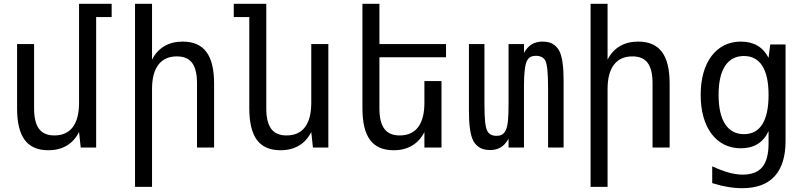

<svg xmlns="http://www.w3.org/2000/svg" viewBox="-20 -780 4254 1015"><path d="M397.9 -82 406.7 0H488.3V-689.9H570.3V-759.8H397.9V-236.8Q397.9 -151.9 364.7 -107.9Q331.5 -64 267.1 -64Q212.4 -64 186.3 -98.9Q160.2 -133.8 160.2 -207V-546.9H70.3V-207Q70.3 -94.7 110.6 -40.3Q150.9 14.2 235.4 14.2Q292 14.2 333 -10.3Q374 -34.7 397.9 -82Z M783.7 208V-309.1Q783.7 -394 817.4 -438Q851.1 -481.9 915 -481.9Q970.2 -481.9 995.8 -447.3Q1021.5 -412.6 1021.5 -338.9V0H1111.8V-338.9Q1111.8 -451.2 1071 -505.6Q1030.3 -560.1 945.8 -560.1Q889.6 -560.1 848.6 -535.9Q807.6 -511.7 783.7 -464.8V-759.8H693.8V208Z M1625.5 -82 1634.3 0H1715.8V-546.9H1625.5V-236.8Q1625.5 -151.9 1592.3 -107.9Q1559.1 -64 1494.6 -64Q1439.9 -64 1413.8 -98.9Q1387.7 -133.8 1387.7 -207V-759.8H1215.8V-689.9H1297.9V-207Q1297.9 -94.7 1338.1 -40.3Q1378.4 14.2 1462.9 14.2Q1519.5 14.2 1560.5 -10.3Q1601.6 -34.7 1625.5 -82Z M2223.6 -82V0H2314V-351.6H2223.6V-236.8Q2223.6 -151.9 2190.4 -107.9Q2157.2 -64 2092.8 -64Q2038.1 -64 2012 -98.9Q1985.8 -133.8 1985.8 -207V-477.1H2337.9V-546.9H1985.8V-759.8H1896V-207Q1896 -94.7 1936.3 -40.3Q1976.6 14.2 2061 14.2Q2117.7 14.2 2158.7 -10.3Q2199.7 -34.7 2223.6 -82Z M2668.5 -46.9V0H2750V-329.1Q2750 -376 2753.9 -409.7Q2757.8 -446.3 2768.6 -463.4Q2781.7 -484.9 2812.5 -484.9Q2850.6 -484.9 2863.8 -457.5Q2870.1 -443.4 2873.5 -414.1Q2877.4 -377.9 2877.4 -313V0H2959.5V-355Q2959.5 -407.2 2954.6 -443.4Q2950.7 -475.6 2941.4 -500.5Q2932.1 -525.4 2909.7 -542.7Q2887.2 -560.1 2848.1 -560.1Q2815.4 -560.1 2791.5 -545.9Q2767.6 -531.7 2750 -500V-546.9H2668.5V-233.9Q2668.5 -176.8 2665.3 -142.8Q2662.1 -108.9 2653.8 -91.8Q2647.5 -77.6 2636 -69.8Q2624.5 -62 2605 -62Q2568.4 -62 2555.2 -89.4Q2547.9 -105 2544.9 -131.8Q2541 -167 2541 -233.9V-546.9H2459V-191.9Q2459 -139.6 2463.9 -103.5Q2467.8 -71.3 2477.1 -46.4Q2486.3 -21.5 2509 -4.2Q2531.7 13.2 2570.8 13.2Q2603.5 13.2 2627.2 -1Q2650.9 -15.1 2668.5 -46.9Z M3191.9 208V-309.1Q3191.9 -394 3225.6 -438Q3259.3 -481.9 3323.2 -481.9Q3378.4 -481.9 3404.1 -447.3Q3429.7 -412.6 3429.7 -338.9V0H3520V-338.9Q3520 -451.2 3479.2 -505.6Q3438.5 -560.1 3354 -560.1Q3297.9 -560.1 3256.8 -535.9Q3215.8 -511.7 3191.9 -464.8V-759.8H3102.1V208Z M4132.8 -35.2V-544.9H4051.8L4043 -474.1Q3999 -560.1 3896.5 -560.1Q3847.7 -560.1 3808.3 -540.3Q3769 -520.5 3741.2 -483.4Q3713.4 -446.8 3698.7 -394.5Q3684.1 -342.3 3684.1 -278.3Q3684.1 -214.4 3698.7 -162.1Q3713.4 -109.9 3741.2 -72.8Q3769 -35.6 3808.3 -15.9Q3847.7 3.9 3896 3.9Q4001 3.9 4043 -86.9V-22Q4043 63 4010 103Q3977.1 143.1 3906.7 143.1Q3870.6 143.1 3832.5 132.3Q3792.5 121.1 3745.1 99.1V188Q3828.6 214.8 3903.8 214.8Q4017.1 214.8 4075 151.9Q4132.8 88.9 4132.8 -35.2ZM3778.8 -278.3Q3778.8 -379.4 3813.2 -431.6Q3847.7 -483.9 3912.6 -483.9Q3977.1 -483.9 4010 -431.6Q4043 -379.4 4043 -277.8Q4043 -176.3 4010.3 -123.5Q3977.5 -70.8 3913.1 -70.8Q3848.1 -70.8 3813.5 -123.8Q3778.8 -176.8 3778.8 -278.3Z"/></svg>

Font: Hack Dev
Style: Regular
Weight: 400
Designer: Christopher Simpkins
Foundry: Christopher Simpkins
Version: Version 2.0315